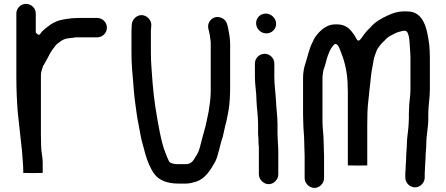

<svg xmlns="http://www.w3.org/2000/svg" viewBox="-20 -760 2252 969"><path d="M354 -668.5C347.1 -668.5 340.4 -667.5 333.5 -666.6L318.1 -664.7C313.2 -663.6 305.1 -662.2 299.6 -661.6C275.2 -657.9 255.2 -648.7 236.1 -636.7L212.7 -619.1C199.5 -608.6 188.2 -598.4 184.2 -590.4C176.2 -574.5 160.5 -596 160.5 -596L160.5 -692C160.5 -718.2 138.1 -740.5 111.5 -740.5C84.9 -740.5 62.5 -718.2 62.5 -692L62.5 -372C62.5 -311.9 65.1 -251.4 69.4 -195.2C76.9 -133.3 81.9 -75.2 89.3 -13.6C89.3 -13.5 90.4 -7 90.5 -5.7C92.6 32.5 97.5 70.2 97.5 109V112.6C105.5 113.1 123.2 113.5 146 113.5C169.2 113.5 185.8 113.2 195.5 112.6V59C195.5 31.8 187.5 6 187.5 -26.8C186.8 -43.7 186.5 -62 186.5 -80V-384C186.5 -397.6 194.3 -414.8 195.5 -420.5C195.9 -426.9 198.5 -428.2 202.1 -434.1C215.1 -458.4 222 -469 233.9 -492.8C244.6 -512 253.9 -520.1 263.8 -534.2C264.5 -535.3 265.8 -536.5 267.1 -537.4C277.8 -544.6 286.2 -553.1 298.4 -559.2C314.2 -567.1 331 -567.4 348.2 -569.4L359.9 -571.3C360.4 -571.4 361.3 -571.5 362 -571.5H470C497.3 -571.5 519.5 -593.5 519.5 -620.5C519.5 -647.5 497.3 -669.5 470 -669.5H375C367.6 -669.5 360.7 -668.5 354 -668.5Z M663.6 -672C652.8 -662.9 647 -652 645.4 -638.7L644.5 -628C643.8 -619.1 643.5 -611.2 643.5 -605V-496C643.5 -430.1 647.9 -397.5 653.5 -328.9C656.6 -277.2 664.3 -224.1 670.4 -181.7C674.3 -152.6 684.4 -109 689.3 -78.1C694.9 -47 700.7 -32.4 707.1 -7L713.1 16.7C724.8 56.7 740.1 93.4 760.9 120.4C783.8 150 824.6 166.5 880 166.5H918C936.6 166.5 953.7 161.7 969.2 157.1C1014.5 142 1040 102.5 1065.1 57.9C1081.7 27.8 1089 -26.8 1104.1 -68.9C1108.8 -85.2 1115.4 -123.6 1122 -145.4C1126.6 -164.1 1129.4 -182.9 1133.7 -204.3C1139.6 -239.6 1141.5 -282.3 1141.5 -323L1141.5 -536C1141.5 -551 1140.2 -562.7 1138.6 -577.2L1135.7 -593.8C1128.9 -631.9 1126 -655.5 1102.2 -667.9C1074 -682.6 1046.9 -670.1 1035.4 -647.8C1023.3 -624.4 1036.2 -605.2 1039.4 -579.6L1041.4 -563.6C1042.1 -557.7 1043.5 -552.4 1043.5 -547V-302C1043.5 -276.2 1040.6 -245.7 1036.3 -220L1032.4 -194.1C1032.3 -193.8 1032.2 -193.3 1032.1 -193C1026.1 -168.7 1020 -127.4 1010.9 -100.2C1004.2 -78.7 995.4 -40.5 988 -13.5C980.7 10 975.3 19.1 963.7 36.5C956.5 49.7 944.7 68.5 918 68.5H872C861.6 68.5 838 63.9 833.8 55.6C827.3 42.6 821.3 27.9 815.4 12.6C800.6 -24.3 794.5 -54.4 785.7 -96.5C770.5 -175.8 758.3 -245.1 750.5 -336.1C746.6 -401.7 741.5 -433.7 741.5 -496V-605C741.5 -609 741.9 -614.2 742.6 -619.3L743.5 -630.1C746.7 -669.4 698.8 -701.8 663.6 -672Z M1284.5 -56V-42C1284.5 -33.3 1286.5 -24.7 1286.5 -16L1286.5 120C1286.5 145.9 1310.1 169.5 1336 169.5C1361.8 169.5 1384.5 146.2 1384.5 120V-4C1384.5 -15 1382.5 -27 1382.5 -42C1382.5 -53.7 1380.5 -69.7 1380.5 -84L1380.5 -132C1380.5 -175.6 1374.7 -209 1372.5 -254.5C1371 -291.2 1364.5 -330.2 1364.5 -370V-440C1364.5 -466.2 1342.1 -488.5 1315.5 -488.5C1288.9 -488.5 1266.5 -466.2 1266.5 -440L1266.5 -370C1266.5 -330.5 1274.5 -291.8 1274.5 -250.3C1276.2 -209.6 1282.5 -176 1282.5 -132L1282.5 -84C1282.5 -73.7 1284.5 -64.8 1284.5 -56ZM1272.5 -643C1272.5 -614.8 1295.9 -591.5 1324.5 -591.5C1351.8 -591.5 1373.5 -612.8 1373.5 -640C1373.5 -667.6 1348.9 -691.5 1321.5 -691.5C1294.2 -691.5 1272.5 -670.2 1272.5 -643Z M1607.5 -147V-367C1607.5 -376.7 1609.5 -388.3 1610.5 -395C1611 -405.9 1616.3 -416.1 1618 -422.4L1623.9 -442.3L1627.9 -458.2C1635.2 -483.9 1646.2 -514.9 1665.2 -533.8C1681.2 -549.9 1692.6 -517.3 1696.5 -507.8C1715 -463.4 1729.3 -413.6 1733.5 -354.9C1733.5 -354.7 1733.5 -354.3 1733.5 -354C1733.5 -348.7 1734.5 -343.4 1734.5 -338V-327.5C1735.1 -318.8 1735.5 -308 1735.5 -298V74.9C1750.4 75.6 1818.5 75.6 1833.5 74.9L1833.5 -131C1833.5 -152.5 1833.8 -173.6 1834.5 -194.4C1835.9 -235.5 1841.9 -270.1 1844.5 -305.9C1844.6 -306.2 1844.6 -306.6 1844.6 -306.9C1850.3 -343.5 1851.5 -387.9 1859.8 -423.8C1864.3 -442.9 1864.4 -460.4 1872.3 -481.4L1881.3 -505.4C1883.5 -513 1890 -519.2 1895.5 -527.7C1903.9 -541.1 1919.1 -552.3 1925.3 -559.9C1934.8 -571.5 1948.6 -578.8 1961.4 -585.2C1968.3 -588.6 1980.4 -596 1993 -599.1L2007.8 -602.8C2011.5 -603.9 2014.5 -604.5 2018 -604.5H2024C2046.4 -604.5 2046.9 -544.6 2048.5 -522.9L2050.5 -495C2051.1 -486.8 2051.5 -478.3 2051.5 -470V-309C2051.5 -271.2 2044.5 -245.5 2044.5 -211C2044.5 -201.1 2043.5 -191.8 2043.5 -184V-161C2043.5 -153.3 2043.1 -145.2 2042.5 -137L2040.5 -111C2038.8 -88.2 2033.5 -60.2 2033.5 -36C2033.5 -16 2029.5 20.1 2029.5 40V49C2029.5 57.2 2027.5 65.6 2027.5 76C2027.5 87.8 2026.8 101.4 2025.5 113.7V136C2025.5 162.4 2048.2 185.5 2074.5 185.5C2100.8 185.5 2123.5 162.4 2123.5 136V117C2123.5 103.1 2125.5 88.7 2125.5 76C2125.5 61.5 2127.5 51.7 2127.5 40C2127.5 15.3 2131.5 -12.6 2131.5 -34C2131.5 -77.7 2141.5 -117 2141.5 -158V-184C2141.5 -227.7 2149.5 -266.1 2149.5 -307V-470C2149.5 -481 2149.2 -492.3 2148.5 -503.2L2146.6 -531.8C2135.6 -619.2 2117.4 -702.5 2035 -702.5H2018C1988.5 -702.5 1961.4 -693.5 1938.2 -682.6C1903.2 -666.7 1872.4 -648.8 1850.5 -622.9C1850.4 -622.7 1850.1 -622.4 1849.8 -622.2L1836.8 -609.2C1824.2 -596.5 1811.7 -578.1 1800 -562.5C1786.7 -544.8 1778.8 -564.4 1778.8 -564.4C1771.5 -579 1765.6 -588.3 1752.5 -603.9C1735.1 -624.3 1714.8 -634.8 1690.1 -636.5C1656 -639.2 1636.9 -632.5 1616.9 -619.6C1594.1 -604.4 1568 -575.1 1558.8 -549.7C1558.6 -549.3 1558.2 -548.5 1557.9 -547.9C1540.6 -516.7 1533.4 -475.6 1519.9 -435C1513.9 -417.6 1509.5 -391.8 1509.5 -367L1509.5 -182C1509.5 -170.1 1510.5 -157.3 1510.5 -144C1510.5 -109.6 1515.5 -77.2 1515.5 -40C1515.5 -20.6 1517.5 9.6 1517.5 30V139C1517.5 164.9 1541.1 188.5 1567 188.5C1592.8 188.5 1615.5 165.2 1615.5 139V30C1615.5 9.5 1613.5 -19.2 1613.5 -43C1613.5 -77.7 1607.5 -113.3 1607.5 -147Z"/></svg>

Font: Smoothie
Style: Light
Weight: 400
Foundry: Cannot Into Space Fonts
Version: Version 0.8